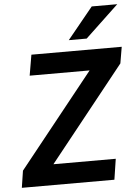

<svg xmlns="http://www.w3.org/2000/svg" viewBox="-61 -981 734 1027"><g transform="rotate(-5 306.0 -467.0)"><path d="M14 0 28 -91 469 -643 475 -594H108L127 -705H612L597 -617L155 -63L149 -111H528L511 0ZM333 -765 471 -934H608L429 -765Z"/></g></svg>

Font: Nunito Sans 7pt SemiCondensed
Style: Bold Italic
Weight: 700
Width: 4
Italic angle: -9°
Designer: Vernon Adams
Foundry: Vernon Adams
Version: Version 3.101;gftools[0.9.27]